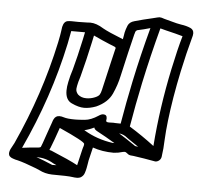

<svg xmlns="http://www.w3.org/2000/svg" viewBox="-51 -635 831 800"><g transform="rotate(5 365.0 -235.0)"><path d="M309.6 -220.7Q328.1 -220.7 345.7 -228Q359.9 -233.9 364.3 -241.2Q368.7 -248.5 371.6 -261.2Q375.5 -279.3 398.9 -379.4Q411.1 -431.2 411.6 -433.1Q412.1 -435.1 412.6 -436.5Q413.1 -437.5 413.1 -439Q413.1 -443.4 407.7 -445.3L389.6 -452.6Q388.7 -452.6 388.2 -453.1Q356 -466.3 318.8 -483.9L312.5 -454.6Q296.9 -381.8 277.8 -309.6Q276.4 -303.2 273.9 -296.4Q270.5 -286.6 268.6 -276.9Q266.6 -269.5 265.1 -257.3V-254.4Q265.1 -243.2 274.4 -232.9Q288.1 -220.7 309.6 -220.7ZM605.5 -46.9Q617.7 -208.5 652.3 -372.1Q670.4 -458 686.5 -513.2Q659.7 -521 616.2 -531.2L591.8 -537.6Q560.5 -420.9 535.6 -304.2Q516.1 -211.9 500.5 -119.1Q555.2 -85.4 605.5 -46.9ZM542.5 -38.1Q522.5 -52.2 501.5 -65.9L493.2 -71.8Q478.5 -84.5 458.5 -86.9Q491.7 -66.4 529.8 -40ZM61 8.3Q96.2 3.4 129.9 1Q136.7 0.5 138.9 -2.9Q141.1 -6.3 158.7 -58.1Q175.3 -104 176.8 -109.6Q178.2 -115.2 181.2 -121.1Q188.5 -136.7 204.6 -136.7Q213.9 -136.7 223.6 -133.3Q238.8 -128.4 271 -128.4Q285.6 -128.4 311.3 -130.6Q336.9 -132.8 367.2 -152.8Q377.9 -160.2 386.2 -160.2Q401.4 -160.2 401.4 -144.5Q401.4 -140.1 400.4 -135.3V-134.3Q400.4 -128.4 412.6 -128.4L431.2 -128.9Q435.1 -128.4 438.5 -128.4Q441.9 -128.4 447.3 -128.2Q452.6 -127.9 461.4 -127.9Q476.6 -217.8 495.6 -308.1Q519.5 -421.4 550.3 -535.2Q523.4 -527.3 495.6 -521.5Q489.7 -518.1 488.3 -512.7L487.8 -509.8L485.8 -503.9Q464.8 -418.9 449.7 -350.6L444.3 -327.1Q436 -287.6 418.7 -249.8Q401.4 -211.9 354 -190.4Q327.1 -180.2 303.7 -180.2Q280.8 -180.2 251 -194.3Q224.6 -206.5 224.6 -245.6Q224.6 -261.7 229 -282.2Q234.4 -308.6 243.2 -335.4Q257.8 -388.7 274.4 -465.3L280.3 -494.1H222.7Q217.8 -467.3 212.4 -440.4Q164.1 -212.9 61 8.3ZM442.4 -44.9Q405.3 -67.4 366.7 -87.9Q355.5 -93.8 353.5 -102.1Q334 -92.3 313 -87.4L315.9 -85.9Q369.1 -54.2 435.1 -44.9ZM295.9 60.5 311.5 -5.9Q312 -9.8 313.7 -14.2Q315.4 -18.6 316.4 -22.5L317.4 -30.3Q317.4 -40 210.4 -87.9Q190.4 -29.8 178.7 -1Q176.3 2.4 175.8 4.4V5.4Q175.8 8.8 182.1 8.8Q262.2 42 295.9 60.5ZM192.4 68.4 210 67.9 195.3 61Q163.1 41.5 124 41.5Q154.3 52.2 192.4 68.4ZM299.8 112.8Q289.1 112.8 280.3 111.3Q261.7 108.4 194.3 108.4Q165 107.4 140.6 94.7Q133.3 91.3 126 88.4Q74.2 68.4 47.9 62Q37.1 60.1 26.9 56.2Q8.8 50.3 8.8 36.1Q8.8 33.7 9.3 30.8Q11.2 19.5 22 2L27.8 -8.8Q125.5 -222.7 172.4 -442.4Q179.7 -478 180.7 -488Q181.6 -498 183.6 -508.3Q189 -532.2 205.6 -534.2Q211.4 -535.2 221.7 -535.2Q224.1 -534.7 248.5 -534.7Q277.8 -534.7 284.9 -535.4Q292 -536.1 298.8 -536.1Q324.2 -536.1 355 -516.6Q376 -504.4 439.9 -479L442.9 -495.6L444.8 -507.3Q447.8 -521 454.3 -536.9Q460.9 -552.7 481.4 -558.1Q517.6 -568.4 554.7 -576.7Q581.1 -583.5 584.5 -583.5Q592.3 -583.5 605 -578.6Q614.3 -575.7 634.3 -570.8Q659.7 -563.5 676.3 -561Q698.7 -558.1 716.3 -550.3Q730 -543.9 730 -528.8Q730 -524.4 729 -519.5Q708 -442.9 691.9 -366.7Q680.2 -311.5 670.9 -256.3Q653.3 -148.9 649.9 -76.7Q648.9 -40 643.6 -4.4Q641.6 5.4 634.3 11Q627 16.6 619.1 16.6L615.7 16.1Q571.3 7.8 525.9 1.5Q512.2 1.5 504.4 -2.9L500 -6.3Q493.7 -12.2 487.8 -12.2Q484.4 -12.2 481 -11.2Q461.9 -5.4 443.4 -4.4Q395 -4.4 355 -18.6L341.8 36.6Q340.3 43 339.4 51.5Q338.4 60.1 336.4 68.4Q335 76.7 330.8 89.6Q326.7 102.5 314.9 109.4Q308.1 112.8 299.8 112.8Z"/></g></svg>

Font: Third Street
Style: Regular
Weight: 400
Designer: GGBotNet
Foundry: GGBotNet
Version: 0.90